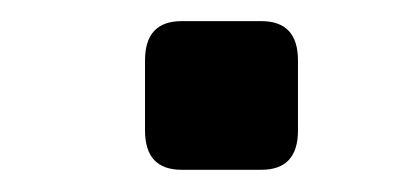

<svg xmlns="http://www.w3.org/2000/svg" viewBox="-20 -443 366 179"><path d="M149.4 -284.7Q115.2 -284.7 115.2 -321.3V-386.7Q115.2 -423.3 149.4 -423.3H223.6Q257.8 -423.3 257.8 -386.7V-321.3Q257.8 -284.7 223.6 -284.7Z"/></svg>

Font: Istok
Style: Bold Italic
Weight: 700
Italic angle: -13°
Designer: Andrey V. Panov
Foundry: Andrey V. Panov
Version: Version 1.0.3